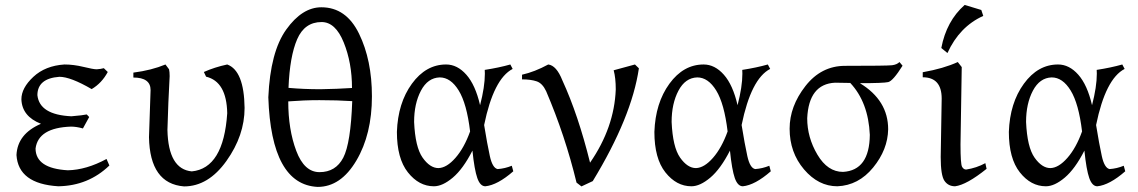

<svg xmlns="http://www.w3.org/2000/svg" viewBox="-20 -732 4515 762"><path d="M211.4 7.3Q52.7 -2.4 45.4 -116.7Q49.3 -200.7 142.6 -240.7Q67.4 -270 64.9 -337.9Q64.9 -382.8 112.3 -427Q159.7 -471.2 235.8 -476.1Q272 -476.1 311 -466.6Q350.1 -457 363.8 -457Q379.9 -458 392.1 -461.4L407.7 -446.3Q383.8 -401.9 343.8 -378.4Q259.8 -427.2 215.8 -427.2Q128.9 -420.9 128.4 -354.5Q136.7 -276.4 263.2 -270.5Q309.6 -274.4 324.2 -277.8L334 -267.6L309.1 -222.2Q283.2 -229.5 261.7 -229.5Q131.8 -225.1 121.1 -142.6Q121.6 -63.5 249 -56.2Q322.3 -57.6 402.8 -101.1L414.1 -75.2Q330.6 5.4 211.4 7.3Z M710.4 7.8Q574.7 -2.9 571.3 -187.5L577.6 -374.5Q577.6 -424.3 509.3 -424.3V-443.8Q581.5 -453.1 636.7 -476.1L650.9 -457Q653.3 -446.8 653.3 -429.7Q647.5 -325.2 644.5 -216.3Q647.9 -60.5 741.2 -51.8Q867.2 -64 881.8 -282.7Q879.4 -408.2 797.9 -427.7L789.1 -446.3Q831.5 -465.3 881.8 -476.1Q948.7 -451.7 950.7 -303.7Q950.7 -194.3 878.7 -93.3Q806.6 7.8 710.4 7.8Z M1251.5 -377.9Q1317.9 -378.9 1377 -382.8Q1377 -482.4 1344.2 -563.5Q1311.5 -644.5 1256.3 -644.5Q1189 -644.5 1159.4 -576.4Q1129.9 -508.3 1125 -383.3Q1185.5 -377.9 1251.5 -377.9ZM1248 -48.8Q1312.5 -48.8 1342.3 -106.2Q1372.1 -163.6 1377.9 -330.6Q1319.8 -334.5 1247.6 -334.5Q1186.5 -334.5 1124 -329.6Q1124 -217.8 1155.8 -133.3Q1187.5 -48.8 1248 -48.8ZM1240.7 9.8Q1056.6 1 1044.9 -345.7Q1052.7 -526.4 1116 -614.7Q1179.2 -703.1 1255.4 -703.1Q1354 -703.1 1405 -598.1Q1456.1 -493.2 1456.1 -349.6Q1456.1 -199.2 1394.3 -94.7Q1332.5 9.8 1240.7 9.8Z M1720.2 -64.9Q1752.9 -65.9 1787.6 -105.5Q1822.3 -145 1845.7 -210.4Q1832.5 -320.8 1800.5 -372.8Q1768.6 -424.8 1725.1 -424.8Q1677.7 -423.3 1650.6 -372.1Q1623.5 -320.8 1623.5 -248Q1627.9 -147.9 1657.2 -106.4Q1686.5 -64.9 1720.2 -64.9ZM1906.2 7.3Q1885.7 7.3 1874.3 -25.4Q1862.8 -58.1 1855 -134.3Q1817.9 -61.5 1777.1 -27.1Q1736.3 7.3 1702.1 7.3Q1642.6 7.3 1598.9 -47.9Q1555.2 -103 1555.2 -208.5Q1559.1 -323.2 1614.7 -399.7Q1670.4 -476.1 1750.5 -476.1Q1794.9 -476.1 1830.8 -435.5Q1866.7 -395 1885.3 -314.5Q1904.3 -387.7 1904.3 -439.5L1903.8 -454.6Q1960.4 -463.4 2005.4 -476.1L2014.6 -458.5Q1939 -419.4 1901.4 -235.8Q1913.6 -160.2 1924.1 -112.5Q1934.6 -64.9 1955.1 -61Q1983.9 -63 2011.2 -74.2L2017.1 -52.2Q1954.6 2.4 1906.2 7.3Z M2287.6 7.8 2268.1 -7.3Q2223.1 -193.4 2147.5 -370.1Q2132.8 -401.4 2109.9 -409.2Q2086.9 -417 2051.8 -417V-435.5Q2102.1 -446.8 2155.8 -476.1Q2188.5 -472.2 2211.9 -413.1Q2274.9 -275.9 2321.8 -86.4Q2418 -225.6 2423.8 -377Q2423.8 -422.9 2415.5 -453.1L2500 -476.1L2515.6 -460.9Q2487.3 -267.6 2332.5 -13.2Z M2742.2 -64.9Q2774.9 -65.9 2809.6 -105.5Q2844.2 -145 2867.7 -210.4Q2854.5 -320.8 2822.5 -372.8Q2790.5 -424.8 2747.1 -424.8Q2699.7 -423.3 2672.6 -372.1Q2645.5 -320.8 2645.5 -248Q2649.9 -147.9 2679.2 -106.4Q2708.5 -64.9 2742.2 -64.9ZM2928.2 7.3Q2907.7 7.3 2896.2 -25.4Q2884.8 -58.1 2877 -134.3Q2839.8 -61.5 2799.1 -27.1Q2758.3 7.3 2724.1 7.3Q2664.6 7.3 2620.8 -47.9Q2577.1 -103 2577.1 -208.5Q2581.1 -323.2 2636.7 -399.7Q2692.4 -476.1 2772.5 -476.1Q2816.9 -476.1 2852.8 -435.5Q2888.7 -395 2907.2 -314.5Q2926.3 -387.7 2926.3 -439.5L2925.8 -454.6Q2982.4 -463.4 3027.3 -476.1L3036.6 -458.5Q2960.9 -419.4 2923.3 -235.8Q2935.5 -160.2 2946 -112.5Q2956.5 -64.9 2977.1 -61Q3005.9 -63 3033.2 -74.2L3039.1 -52.2Q2976.6 2.4 2928.2 7.3Z M3325.7 -49.8Q3430.7 -55.7 3432.1 -196.8Q3426.3 -326.2 3354.5 -402.8L3293.9 -403.8Q3189.9 -398.4 3183.6 -262.7Q3183.6 -186.5 3224.1 -118.2Q3264.6 -49.8 3325.7 -49.8ZM3303.2 7.3Q3228 7.3 3170.9 -59.8Q3113.8 -127 3113.8 -221.2Q3113.8 -310.1 3176.5 -390.4Q3239.3 -470.7 3334 -470.7Q3501.5 -470.7 3520.5 -473.1Q3539.6 -475.6 3549.8 -485.8L3562 -471.2Q3523.9 -410.6 3505.1 -406.2Q3486.3 -401.9 3392.6 -401.9Q3504.9 -334 3504.9 -218.8Q3503.4 -138.2 3445.3 -67.1Q3387.2 3.9 3303.2 7.3Z M3770.5 7.3Q3743.2 7.3 3728.3 -14.4Q3713.4 -36.1 3713.4 -108.9L3717.3 -340.8Q3717.3 -425.3 3642.1 -425.3V-445.3Q3725.1 -460 3781.2 -485.8L3796.9 -465.8L3792 -158.7Q3792 -81.5 3798.1 -70.3Q3804.2 -59.1 3814.5 -59.1Q3855.5 -65.4 3890.6 -84.5L3895.5 -62Q3816.4 1.5 3770.5 7.3ZM3740.2 -521.5 3715.8 -541.5Q3736.3 -648.9 3808.6 -712.4L3874.5 -692.4L3882.3 -668.9Q3787.6 -626 3740.2 -521.5Z M4148.9 -64.9Q4181.6 -65.9 4216.3 -105.5Q4251 -145 4274.4 -210.4Q4261.2 -320.8 4229.2 -372.8Q4197.3 -424.8 4153.8 -424.8Q4106.4 -423.3 4079.3 -372.1Q4052.2 -320.8 4052.2 -248Q4056.6 -147.9 4085.9 -106.4Q4115.2 -64.9 4148.9 -64.9ZM4335 7.3Q4314.5 7.3 4303 -25.4Q4291.5 -58.1 4283.7 -134.3Q4246.6 -61.5 4205.8 -27.1Q4165 7.3 4130.9 7.3Q4071.3 7.3 4027.6 -47.9Q3983.9 -103 3983.9 -208.5Q3987.8 -323.2 4043.5 -399.7Q4099.1 -476.1 4179.2 -476.1Q4223.6 -476.1 4259.5 -435.5Q4295.4 -395 4314 -314.5Q4333 -387.7 4333 -439.5L4332.5 -454.6Q4389.2 -463.4 4434.1 -476.1L4443.4 -458.5Q4367.7 -419.4 4330.1 -235.8Q4342.3 -160.2 4352.8 -112.5Q4363.3 -64.9 4383.8 -61Q4412.6 -63 4439.9 -74.2L4445.8 -52.2Q4383.3 2.4 4335 7.3Z"/></svg>

Font: Kelvinch
Style: Regular
Weight: 400
Designer: Paul James MIller
Foundry: High-Logic / Made with FontCreator
Version: Version 3.30 September 23, 2016